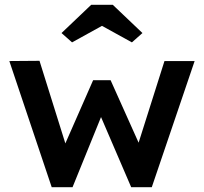

<svg xmlns="http://www.w3.org/2000/svg" viewBox="-20 -782 852 802"><path d="M196 0 19 -527 145 -528 253 -183 369 -447H442L559 -186L667 -527H793L614 0H528L402 -293L283 0ZM281 -605 237 -644 361 -762H451L575 -644L531 -605L406 -674Z"/></svg>

Font: Readex Pro Medium
Style: Regular
Weight: 500
Designer: Bonnie Shaver-Troup, Thomas Jockin
Foundry: Lexend
Version: Version 1.204; ttfautohint (v1.8.4.7-5d5b)